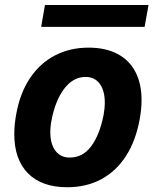

<svg xmlns="http://www.w3.org/2000/svg" viewBox="-20 -754 640 786"><path d="M38.5 -205Q38.5 -245 46.5 -287Q62 -373.5 103 -434.5Q144 -495.5 205.2 -527.2Q266.5 -559 342.5 -559Q412 -559 460.5 -533.5Q509 -508 534.2 -460Q559.5 -412 559.5 -344.5Q559.5 -308 552 -266.5Q536 -178 495.8 -115.5Q455.5 -53 394.5 -20.2Q333.5 12.5 255.5 12.5Q151 12.5 94.8 -44.2Q38.5 -101 38.5 -205ZM404 -283Q409 -309.5 409 -334.5Q409 -382.5 388.5 -410.8Q368 -439 330 -439Q279.5 -439 243 -391Q206.5 -343 191 -262Q186 -237 186 -212.5Q186 -165 206.8 -137Q227.5 -109 265.5 -109Q319 -109 353.5 -155.5Q388 -202 404 -283ZM164 -733.5H588L572 -644H148.5Z"/></svg>

Font: JuliaMono ExtraBoldItalic
Style: Regular
Weight: 800
Italic angle: -9°
Monospace: yes
Designer: cormullion
Foundry: corm
Version: Version 0.049; ttfautohint (v1.8.4)